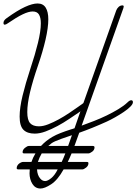

<svg xmlns="http://www.w3.org/2000/svg" viewBox="-20 -748 785 1105"><path d="M86 227Q76 227 76 220Q76 212 80 205Q84 198 90 193.5Q96 189 102 186.5Q108 184 112 184H161Q165 172 170.5 160Q176 148 184 135H120Q110 135 110 128Q110 114 123.5 103Q137 92 146 92H216Q230 77 246 64Q262 51 282 39.5Q302 28 327.5 18Q353 8 387 -3Q392 -4 397.5 -6Q403 -8 409 -10L443 -108L437 -103Q410 -85 377.5 -63Q345 -41 310.5 -22.5Q276 -4 242.5 8.5Q209 21 180 21Q137 21 115 -1Q93 -23 93 -77Q93 -128 110 -198Q127 -268 155 -353Q182 -434 198.5 -501.5Q215 -569 215 -614Q215 -646 204.5 -664Q194 -682 168 -682Q145 -682 110.5 -665.5Q76 -649 25 -614Q14 -606 7 -606Q0 -606 0 -616Q0 -631 19 -644Q80 -688 123.5 -708Q167 -728 196 -728Q228 -728 243 -704Q258 -680 258 -637Q258 -589 242 -519.5Q226 -450 197 -366Q169 -285 153 -218Q137 -151 137 -103Q137 -57 153.5 -39Q170 -21 204 -21Q228 -21 257.5 -32.5Q287 -44 318 -61Q349 -78 378 -97.5Q407 -117 431 -134L445 -144Q449 -146 452.5 -149Q456 -152 460 -155L649 -688Q653 -699 662.5 -708Q672 -717 685 -717Q692 -717 692 -710Q692 -707 690 -701L450 -25Q483 -37 520.5 -51.5Q558 -66 594 -83.5Q630 -101 661.5 -120Q693 -139 714 -159Q726 -171 735 -171Q745 -171 745 -160Q745 -149 730 -134Q715 -119 692 -103.5Q669 -88 642.5 -73Q616 -58 594 -48Q552 -29 512.5 -13Q473 3 436 16L410 88Q409 89 409 90Q409 91 408 92H514Q524 92 524 100Q524 115 510.5 125Q497 135 488 135H392Q387 148 381 160.5Q375 173 370 184H480Q489 184 489 191Q489 206 475.5 216.5Q462 227 454 227H346Q312 288 274.5 312.5Q237 337 213 337Q183 337 166.5 310.5Q150 284 150 249Q150 239 151 234V227ZM198 184H335Q340 173 345.5 161Q351 149 356 135H220Q206 159 198 184ZM212 280Q224 294 240 294Q254 294 274.5 277.5Q295 261 312 227H193Q195 261 212 280ZM394 30Q355 43 333 51Q311 59 297.5 65Q284 71 276 77Q268 83 258 92H372Z"/></svg>

Font: Discipuli Britannica
Style: Regular
Weight: 400
Designer: Peter Wiegel
Foundry: Peter Wiegel
Version: Version 0.001 2009